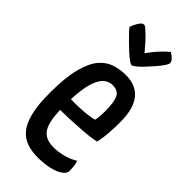

<svg xmlns="http://www.w3.org/2000/svg" viewBox="-233 -768 827 827"><g transform="rotate(45 180.0 -354.5)"><path d="M189 10Q155 10 125.5 0.5Q96 -9 74.5 -34Q53 -59 41.5 -105Q30 -151 30 -224Q30 -318 45 -375Q60 -432 85 -461Q110 -490 142 -500Q174 -510 207 -510Q270 -510 302 -470Q334 -430 334 -349Q334 -316 331.5 -281Q329 -246 322 -219Q288 -212 246 -209Q204 -206 166 -204.5Q128 -203 103.5 -203Q79 -203 79 -203L80 -269Q80 -269 99 -268.5Q118 -268 145.5 -268.5Q173 -269 201.5 -271.5Q230 -274 250 -280Q253 -294 254 -310Q255 -326 255 -340Q254 -394 242.5 -416.5Q231 -439 198 -439Q181 -439 165.5 -429.5Q150 -420 138 -396.5Q126 -373 119.5 -332Q113 -291 113 -227Q113 -180 118.5 -149Q124 -118 135.5 -101Q147 -84 164.5 -76.5Q182 -69 207 -69Q237 -69 266.5 -77Q296 -85 320 -100Q325 -88 326.5 -72.5Q328 -57 328 -45Q328 -30 309 -17Q290 -4 258.5 3Q227 10 189 10ZM195 -557Q189 -557 176.5 -566Q164 -575 148 -589.5Q132 -604 116 -620Q100 -636 88 -648.5Q76 -661 72 -668Q77 -684 88 -701.5Q99 -719 109 -719Q115 -719 125.5 -710Q136 -701 148.5 -688.5Q161 -676 172 -663Q183 -650 190.5 -641.5Q198 -633 198 -633Q217 -660 234 -678.5Q251 -697 262.5 -707Q274 -717 274 -717Q288 -709 297 -699.5Q306 -690 306 -680Q306 -674 296.5 -660Q287 -646 272 -628.5Q257 -611 241.5 -594.5Q226 -578 213 -567.5Q200 -557 195 -557Z"/></g></svg>

Font: Yanone Kaffeesatz ExtraLight
Style: Regular
Weight: 400
Version: Version 2.003